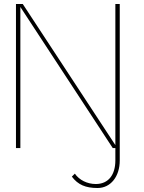

<svg xmlns="http://www.w3.org/2000/svg" viewBox="-20 -742 723 962"><path d="M558 62C558 133 524 180 460 180C417 180 377 160 355 128L340 143C371 184 409 200 469 200C534 200 580 143 580 62V-722H558V-15L94 -722H60V0H82V-707L545 0H558Z"/></svg>

Font: Perun Thin
Style: Regular
Weight: 100
Foundry: Copyright (c) Stefan Peev, Context Ltd, 2016
Version: Version 1.089